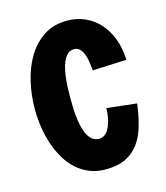

<svg xmlns="http://www.w3.org/2000/svg" viewBox="-92 -642 631 728"><g transform="rotate(-15 223.0 -278.5)"><path d="M413.6 -197.8Q407.7 -151.4 396.7 -112.5Q385.7 -73.7 365.5 -45.9Q345.2 -18.1 313.5 -2.4Q281.7 13.2 234.4 13.2Q200.7 13.2 172.9 2.2Q145 -8.8 122.6 -28.6Q100.1 -48.3 83.5 -75.7Q66.9 -103 55.7 -135.3Q44.4 -167.5 38.8 -203.4Q33.2 -239.3 33.2 -276.4Q33.2 -330.6 45.2 -383.1Q57.1 -435.5 82 -477.1Q106.9 -518.6 145.5 -544.2Q184.1 -569.8 237.3 -569.8Q275.9 -569.8 308.3 -555.2Q340.8 -540.5 364.5 -513.7Q388.2 -486.8 401.9 -449.7Q415.5 -412.6 417 -368.2L283.7 -362.3Q282.2 -374.5 280.3 -390.9Q278.3 -407.2 273.4 -422.4Q268.6 -437.5 259.5 -448Q250.5 -458.5 235.8 -458.5Q220.2 -458.5 209.7 -448.7Q199.2 -439 192.4 -423.1Q185.5 -407.2 181.9 -387.5Q178.2 -367.7 176.5 -347.9Q174.8 -328.1 174.6 -310.5Q174.3 -293 174.3 -281.2Q174.3 -269.5 174.6 -252Q174.8 -234.4 176.8 -214.8Q178.7 -195.3 182.6 -175.8Q186.5 -156.2 193.8 -140.6Q201.2 -125 212.4 -115.2Q223.6 -105.5 240.2 -105.5Q250.5 -105.5 258.3 -110.1Q266.1 -114.7 272 -122.1Q277.8 -129.4 282 -138.9Q286.1 -148.4 289.1 -158.2Q295.4 -181.6 296.4 -210.9Z"/></g></svg>

Font: Francois One
Style: Regular
Weight: 400
Designer: Vernon Adams
Foundry: vernon adams
Version: Version 1.000